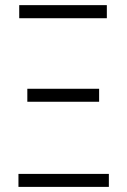

<svg xmlns="http://www.w3.org/2000/svg" viewBox="-20 -731 495 751"><path d="M55.2 -710.9H397.9V-659.7H55.2ZM86.9 -383.8H367.7V-333H86.9ZM52.2 -50.8H405.8V0H52.2Z"/></svg>

Font: RobotoCondensed-Light
Style: Light
Weight: 300
Designer: Google
Version: Version 1.200311; 2013